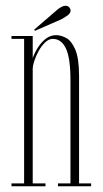

<svg xmlns="http://www.w3.org/2000/svg" viewBox="-20 -649 358 669"><path d="M20 0V-10H64V-513.5H20V-523.5H94V-446.5Q100 -464 111.5 -482.5Q123 -501 139.2 -513.8Q155.5 -526.5 175.5 -526.5Q192 -526.5 210.5 -516.8Q229 -507 242.2 -476.5Q255.5 -446 255.5 -383.5V-10H297.5V0H182V-10H225.5V-370Q225.5 -446 209.8 -479.8Q194 -513.5 164 -513.5Q150 -513.5 137.2 -501.2Q124.5 -489 114.8 -471.5Q105 -454 99.5 -436.8Q94 -419.5 94 -409V-10H138.5V0ZM101.5 -541.5 99.5 -546 179.5 -615Q186.5 -621 194.2 -625Q202 -629 209 -629Q219 -629 224 -619.5Q226 -616 226 -612.5Q226 -603 215 -595Q204 -587 193 -581.5Z"/></svg>

Font: Imbue 100pt Thin
Style: Regular
Weight: 100
Designer: Tyler Finck
Foundry: Etcetera Type Company
Version: Version 1.102; ttfautohint (v1.8.3)